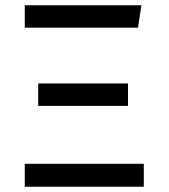

<svg xmlns="http://www.w3.org/2000/svg" viewBox="-20 -709 640 729"><path d="M125 -392H466V-307H125ZM74 -689H517L504 -604H74ZM74 -87H526V0H74Z"/></svg>

Font: Wlorlttqgufhjawjgtejqphaquk
Style: Regular
Weight: 400
Monospace: yes
Designer: Carrois Corporate & Edenspiekermann
Foundry: Carrois Corporate GbR & Edenspiekermann AG
Version: Version 2.001